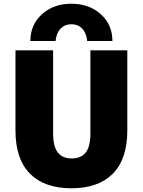

<svg xmlns="http://www.w3.org/2000/svg" viewBox="-20 -1000 766 1030"><path d="M583 -780H448Q443 -824 420.5 -847Q398 -870 363 -870Q328 -870 305.5 -847Q283 -824 278 -780H143Q143 -868 205.5 -924Q268 -980 363 -980Q458 -980 520.5 -924Q583 -868 583 -780ZM63 -300V-730H265V-285Q265 -214 290 -182Q315 -150 365 -150Q415 -150 440 -182Q465 -214 465 -285V-730H663V-300Q663 -147 585.5 -68.5Q508 10 363 10Q218 10 140.5 -68.5Q63 -147 63 -300Z"/></svg>

Font: Mplus 1p Black
Style: Regular
Weight: 900
Version: Version 1.061